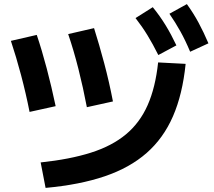

<svg xmlns="http://www.w3.org/2000/svg" viewBox="-20 -875 1040 935"><path d="M178 -84Q320 -99 422.5 -131.5Q525 -164 593 -220.5Q661 -277 699 -363Q737 -449 750 -571L884 -564Q869 -416 822.5 -309Q776 -202 694 -130Q612 -58 490 -16.5Q368 25 202 40ZM124 -330Q106 -421 82.5 -509.5Q59 -598 33 -676L159 -705Q184 -631 207.5 -542Q231 -453 251 -358ZM403 -353Q385 -448 362 -539Q339 -630 312 -709L438 -738Q463 -659 487.5 -567Q512 -475 530 -381ZM751 -607Q724 -661 698 -703.5Q672 -746 640 -787L724 -840Q759 -797 786.5 -752Q814 -707 839 -654ZM906 -623Q883 -678 858.5 -722Q834 -766 805 -808L890 -855Q922 -811 947 -764.5Q972 -718 995 -664Z"/></svg>

Font: M PLUS 2 Thin
Style: Bold
Weight: 700
Version: Version 1.001